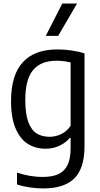

<svg xmlns="http://www.w3.org/2000/svg" viewBox="-20 -828 564 1078"><path d="M75.5 207.5V141.5Q150.5 165.5 218 165.5Q273 165.5 307.5 149.8Q342 134 359.2 98.5Q376.5 63 376.5 4V-54H372Q349 -26.5 314 -9.8Q279 7 235.5 7Q180.5 7 137.2 -19.5Q94 -46 68 -105.8Q42 -165.5 42 -260.5Q42 -406.5 108 -478.5Q174 -550.5 302.5 -550.5Q341 -550.5 382.2 -544.5Q423.5 -538.5 454.5 -528V-7.5Q454.5 117.5 397.2 173.8Q340 230 222.5 230Q186 230 146.8 224.2Q107.5 218.5 75.5 207.5ZM376.5 -122V-477.5Q337.5 -487 297 -487Q210 -487 166 -435Q122 -383 122 -267.5Q122 -188 139.2 -142.2Q156.5 -96.5 186.5 -78.2Q216.5 -60 258.5 -60Q293.5 -60 325.5 -76Q357.5 -92 376.5 -122ZM237 -626.5 329.5 -808H412.5L306.5 -626.5Z"/></svg>

Font: Encode Sans Semi Condensed
Style: Regular
Weight: 400
Width: 4
Designer: Multiple Designers
Foundry: Impallari Type
Version: Version 2.000